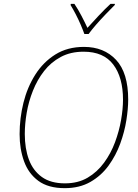

<svg xmlns="http://www.w3.org/2000/svg" viewBox="-20 -969 720 999"><path d="M317 10Q231 10 179.5 -28Q128 -66 105 -130Q82 -194 82 -271Q82 -354 102 -434.5Q122 -515 163.5 -580.5Q205 -646 268 -685.5Q331 -725 417 -725Q521 -725 584 -657.5Q647 -590 647 -451Q647 -404 637.5 -343.5Q628 -283 605.5 -221.5Q583 -160 545 -107.5Q507 -55 450.5 -22.5Q394 10 317 10ZM318 -15Q386 -15 436 -44.5Q486 -74 521.5 -122.5Q557 -171 578.5 -229Q600 -287 610 -345Q620 -403 620 -450Q620 -566 569.5 -633Q519 -700 415 -700Q347 -700 296 -672.5Q245 -645 209.5 -599.5Q174 -554 151.5 -497.5Q129 -441 119 -382.5Q109 -324 109 -272Q109 -196 130.5 -138.5Q152 -81 198 -48Q244 -15 318 -15ZM419 -792Q412 -812 400 -840Q388 -868 374 -895Q360 -922 347 -943L349 -949H367Q386 -921 404 -886.5Q422 -852 435 -824Q460 -852 492.5 -886.5Q525 -921 555 -949H578L577 -943Q556 -922 530 -895Q504 -868 480 -840.5Q456 -813 441 -792Z"/></svg>

Font: Noto Sans Disp Thin
Style: Italic
Weight: 100
Italic angle: -12°
Designer: Monotype Design Team
Foundry: Monotype Imaging Inc.
Version: Version 2.000;GOOG;noto-source:20170915:90ef993387c0